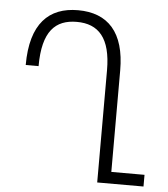

<svg xmlns="http://www.w3.org/2000/svg" viewBox="-52 -771 714 818"><g transform="rotate(5 305.0 -362.0)"><path d="M592 -50H450V-484C450 -647 377 -724 249 -724C125 -724 47 -650 47 -472H102C102 -622 157 -674 248 -674C341 -674 394 -618 394 -480V0H592Z"/></g></svg>

Font: Noto Sans Armenian Condensed Light
Style: Regular
Weight: 300
Width: 3
Designer: Monotype Design Team
Foundry: Monotype Imaging Inc.
Version: Version 2.008